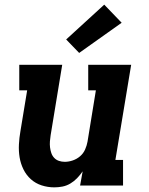

<svg xmlns="http://www.w3.org/2000/svg" viewBox="-20 -799 640 827"><path d="M214 8Q186 8 159.5 -0.5Q133 -9 113 -27Q93 -45 81 -69.5Q69 -94 64.5 -121Q60 -148 61.5 -177Q63 -206 68 -234L97 -410H63V-520H248L198 -216Q196 -203 195 -190Q194 -177 195.5 -164.5Q197 -152 201 -140Q205 -128 213.5 -119Q222 -110 234 -106Q246 -102 259 -102Q276 -102 293.5 -108Q311 -114 325 -126Q339 -138 346.5 -155Q354 -172 357 -189L393 -410H360V-520H545L477 -110H510V0H325L336 -61Q325 -45 312 -31.5Q299 -18 283 -8.5Q267 1 249.5 4.5Q232 8 214 8ZM321 -571 265 -629 429 -779 504 -701Z"/></svg>

Font: Iosevka Etoile XBdObl
Style: Regular
Weight: 800
Italic angle: -9°
Designer: Belleve Invis
Foundry: Belleve Invis
Version: Version 15.5.2; ttfautohint (v1.8.4)